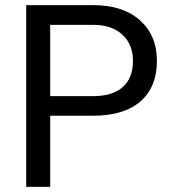

<svg xmlns="http://www.w3.org/2000/svg" viewBox="-20 -731 671 751"><path d="M176.3 -278.3V0H82.5V-710.9H344.7Q461.4 -710.9 527.6 -651.4Q593.8 -591.8 593.8 -493.7Q593.8 -390.1 529.1 -334.2Q464.4 -278.3 343.8 -278.3ZM176.3 -355H344.7Q419.9 -355 460 -390.4Q500 -425.8 500 -492.7Q500 -556.2 460 -594.2Q419.9 -632.3 350.1 -633.8H176.3Z"/></svg>

Font: APIMedia Roboto
Style: Regular
Weight: 400
Designer: Google
Version: Version 2.137; 2017